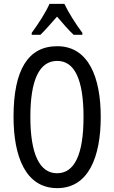

<svg xmlns="http://www.w3.org/2000/svg" viewBox="-20 -963 590 993"><path d="M313 -943H236C217 -900 180 -842 144 -793V-783H189C213 -806 244 -842 275 -877C305 -842 333 -809 361 -783H406V-793C373 -837 334 -898 313 -943ZM501 -358C501 -563 438 -724 276 -724C126 -724 50 -603 50 -359C50 -156 111 10 276 10C438 10 501 -152 501 -358ZM137 -358C137 -549 183 -648 276 -648C366 -648 412 -551 412 -358C412 -163 365 -67 275 -67C185 -67 137 -166 137 -358Z"/></svg>

Font: Noto Sans Devanagari ExtraCondensed
Style: Regular
Weight: 400
Width: 2
Designer: Jelle Bosma - Monotype Design Team
Foundry: Monotype Imaging Inc.
Version: Version 2.004